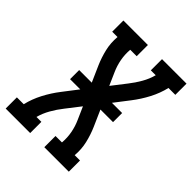

<svg xmlns="http://www.w3.org/2000/svg" viewBox="-231 -853 970 970"><g transform="rotate(45 254.5 -367.5)"><path d="M-24 0V-80H25Q36 -127 59.5 -172Q83 -217 114 -257L174 -335H101V-400H191L153 -486Q136 -525 126 -567.5Q116 -610 120 -655H82V-735H257V-655H211Q208 -619 214.5 -584.5Q221 -550 235 -519L265 -451L324 -527Q347 -556 365.5 -588.5Q384 -621 393 -655H358V-735H533V-655H484Q473 -608 449.5 -563Q426 -518 395 -478L335 -400H408V-335H318L356 -249Q373 -210 383 -167.5Q393 -125 389 -80H427V0H252V-80H298Q301 -116 294.5 -150.5Q288 -185 274 -216L244 -284L185 -208Q162 -179 143.5 -146.5Q125 -114 116 -80H151V0Z"/></g></svg>

Font: Iosevka Curly Slab MdObl
Style: Regular
Weight: 500
Italic angle: -9°
Monospace: yes
Designer: Belleve Invis
Foundry: Belleve Invis
Version: Version 11.0.0; ttfautohint (v1.8.3)